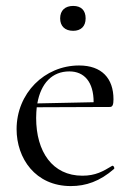

<svg xmlns="http://www.w3.org/2000/svg" viewBox="-20 -616 448 648"><path d="M219 12C270 12 317 -4 365 -46C368 -50 362 -59 358 -56C328 -38 303 -23 258 -23C157 -23 102 -104 102 -218C102 -231 103 -244 104 -254L351 -255C360 -255 363 -263 363 -281C363 -352 323 -395 247 -395C130 -395 36 -301 36 -180C36 -82 99 12 219 12ZM227 -512C253 -512 269 -527 269 -554C269 -581 254 -596 227 -596C200 -596 183 -581 183 -554C183 -528 199 -512 227 -512ZM106 -267C118 -335 156 -375 214 -375C264 -375 296 -340 296 -271Z"/></svg>

Font: Cormorant Garamond
Style: Regular
Weight: 400
Designer: Christian Thalmann (Catharsis Fonts)
Foundry: Catharsis Fonts
Version: Version 4.002;Glyphs 3.4 (3410)